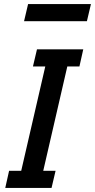

<svg xmlns="http://www.w3.org/2000/svg" viewBox="-20 -930 470 950"><path d="M235 0H6L25 -85H85L204 -601H143L163 -686H392L373 -601H313L194 -85H255ZM410 -825H99L119 -910H430Z"/></svg>

Font: Storia Sans SemiBold
Style: Italic
Weight: 600
Italic angle: -13°
Designer: Campivisivi
Foundry: Accademia di Belle Arti di Urbino and students of MA course of Visual design
Version: Version 60.001;May 25, 2020;FontCreator 12.0.0.2522 64-bit